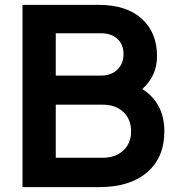

<svg xmlns="http://www.w3.org/2000/svg" viewBox="-20 -765 731 785"><path d="M72 -745H386Q496 -745 559 -689Q622 -633 622 -535Q622 -455 562 -401Q652 -343 652 -228Q652 -121 581.5 -60.5Q511 0 386 0H72ZM400 -120Q452 -120 484 -149.5Q516 -179 516 -228Q516 -277 484.5 -307Q453 -337 400 -337H208V-120ZM393 -456Q435 -456 460 -480.5Q485 -505 485 -544Q485 -583 460 -606Q435 -629 393 -629H208V-456Z"/></svg>

Font: Evergrow Sans
Style: Bold
Weight: 700
Foundry: 10Web
Version: Version 1.000